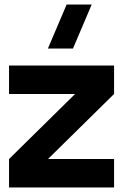

<svg xmlns="http://www.w3.org/2000/svg" viewBox="-20 -830 565 850"><path d="M386 -810H275L192 -615H303ZM485 0V-126H192.5L485 -414V-540H20V-414H312.5L20 -126V0Z"/></svg>

Font: Vela Sans ExtBd
Style: Regular
Weight: 800
Designer: Principal design: Mikhail Sharanda - project Manrope.
Design modification: Ravid Balaliev
Foundry: Mikhail Sharanda
Version: Version 1.001